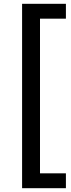

<svg xmlns="http://www.w3.org/2000/svg" viewBox="-20 -803 375 1008"><path d="M96 185V-783H326V-705H190V107H326V185Z"/></svg>

Font: Ubuntu Sans Medium
Style: Regular
Weight: 500
Designer: Dalton Maag Ltd
Foundry: Dalton Maag Ltd
Version: Version 1.006; ttfautohint (v1.8.4.7-5d5b)